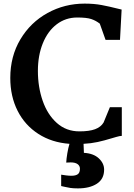

<svg xmlns="http://www.w3.org/2000/svg" viewBox="-20 -785 742 1064"><path d="M633 -737 654 -732 645 -564H565L533 -654Q511 -671 485.5 -679.5Q460 -688 408 -688Q344 -688 294.5 -650.5Q245 -613 217.5 -545.5Q190 -478 190 -392Q190 -303 216.5 -226.5Q243 -150 295 -103.5Q347 -57 420 -57Q475 -57 507 -69Q539 -81 554 -106L589 -191H655V-32Q644 -32 624 -26Q604 -20 600 -19Q558 -6 521 2Q484 10 443 12Q443 32 445 62Q498 65 527.5 92.5Q557 120 557 155Q557 207 517 233Q477 259 412 259Q387 259 370 256.5Q353 254 339 250.5Q325 247 319 246V183Q330 185 346.5 187Q363 189 376 189Q399 189 411 180.5Q423 172 423 150Q423 134 410 124.5Q397 115 372 115L347 116Q348 95 353 65Q358 35 365 12Q267 5 192.5 -43Q118 -91 77.5 -171Q37 -251 37 -353Q37 -473 93 -567Q149 -661 243.5 -713Q338 -765 449 -765Q501 -765 543.5 -757Q586 -749 633 -737Z"/></svg>

Font: Martel ExtraBold
Style: Regular
Weight: 800
Designer: Dan Reynolds
Foundry: Dan Reynolds
Version: Version 1.001; ttfautohint (v1.1) -l 5 -r 5 -G 72 -x 0 -D la